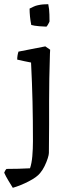

<svg xmlns="http://www.w3.org/2000/svg" viewBox="-35 -683 364 915"><path d="M26 212Q15 194 4 176Q-7 158 -15 140Q-13 135 -10.5 130.5Q-8 126 -4 122Q53 122 108 119Q116 96 119 61.5Q122 27 122 -10Q122 -111 120 -198Q118 -285 113 -385Q97 -388 80.5 -391.5Q64 -395 47 -399Q47 -418 53 -437L181 -462L204 -446L203 -427Q201 -364 200 -309Q199 -254 199 -200.5Q199 -147 199 -87.5Q199 -28 198 46Q198 54 192.5 71.5Q187 89 177.5 108.5Q168 128 156 142Q141 161 102.5 181Q64 201 26 212ZM114 -564Q110 -584 108 -603.5Q106 -623 106 -642Q116 -647 125.5 -651.5Q135 -656 145 -658Q158 -661 170 -662Q182 -663 195 -663Q200 -640 200.5 -614Q201 -588 201 -581Q201 -579 194.5 -567.5Q188 -556 186 -556Q176 -556 152 -558Q128 -560 114 -564Z"/></svg>

Font: Labrada
Style: Regular
Weight: 400
Designer: Mercedes Jáuregui
Foundry: Omnibus-Type Team
Version: Version 1.000; ttfautohint (v1.8.4.7-5d5b)